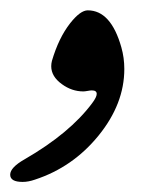

<svg xmlns="http://www.w3.org/2000/svg" viewBox="-20 -282 299 377"><path d="M218.3 -189Q224.1 -168.5 224.1 -146.5Q224.1 -78.1 173.6 -15.9Q123 46.4 48.3 70.8Q35.6 75.2 24.4 75.2Q0 75.2 0 61Q0 46.9 28.3 30.8Q117.2 -20.5 161.1 -79.6Q169.9 -91.3 169.9 -97.7Q169.9 -104.5 160.2 -104.5Q157.7 -104.5 152.1 -103.5Q146.5 -102.5 143.6 -102.5Q121.1 -102.5 101.6 -116.7Q80.6 -131.8 80.6 -151.9Q80.6 -157.2 82 -162.6Q95.2 -207.5 117.7 -236.3Q137.7 -261.7 152.3 -261.7Q197.8 -261.7 218.3 -189Z"/></svg>

Font: Dima Nastaligh Tahriri
Style: regular
Weight: 400
Designer: R.Balvardi
Foundry: Dima Software Group
Version: Version 1.00;November 13, 2018;FontCreator 11.5.0.2427 64-bi